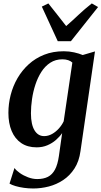

<svg xmlns="http://www.w3.org/2000/svg" viewBox="-20 -849 592 1120"><path d="M449.5 32.5Q441.5 92 414.5 133.8Q387.5 175.5 348.8 201.2Q310 227 264.8 238.8Q219.5 250.5 174 250.5Q147 250.5 120 246.8Q93 243 70.8 236.5Q48.5 230 35.5 222L64.5 131Q74.5 145.5 95.5 160.2Q116.5 175 143.5 185.2Q170.5 195.5 197 195.5Q234 195.5 259.5 182.5Q285 169.5 300.8 140Q316.5 110.5 323.5 61.5L342.5 -72.5Q328 -51.5 306.2 -32.5Q284.5 -13.5 256.2 -1.5Q228 10.5 193.5 10.5Q140.5 10.5 103.8 -14.5Q67 -39.5 48 -84.8Q29 -130 29 -190.5Q29 -243 42.2 -295Q55.5 -347 82 -392.8Q108.5 -438.5 147.5 -474Q186.5 -509.5 237.8 -529.8Q289 -550 352 -550Q383.5 -550 412.5 -543.5Q441.5 -537 462.5 -528L534 -549ZM402 -484Q392.5 -493 377.8 -498Q363 -503 344 -503Q304 -503 273.5 -483.2Q243 -463.5 221.5 -430Q200 -396.5 186.5 -355.2Q173 -314 166.8 -270.8Q160.5 -227.5 160.5 -188Q160.5 -154.5 166 -129.5Q171.5 -104.5 181.8 -88Q192 -71.5 206 -63.2Q220 -55 237.5 -55Q261.5 -55 283.8 -67.5Q306 -80 323.8 -100Q341.5 -120 351.5 -141.5ZM317 -608.5 224 -810.5 262 -829Q287 -798.5 313 -764.8Q339 -731 366 -697Q404 -730 439.2 -763.5Q474.5 -797 515.5 -829L552 -808L393.5 -608.5Z"/></svg>

Font: Merriweather 60pt SemiBold
Style: Italic
Weight: 600
Italic angle: -7.8°
Version: Version 2.101